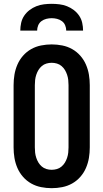

<svg xmlns="http://www.w3.org/2000/svg" viewBox="-20 -975 540 1003"><path d="M250 8Q222 8 194.5 2.5Q167 -3 143 -16.5Q119 -30 100.5 -51Q82 -72 71 -97.5Q60 -123 55.5 -150Q51 -177 51 -205V-530Q51 -558 55.5 -585Q60 -612 71 -637.5Q82 -663 100.5 -684Q119 -705 143 -718.5Q167 -732 194.5 -737.5Q222 -743 250 -743Q278 -743 305.5 -737.5Q333 -732 357 -718.5Q381 -705 399.5 -684Q418 -663 429 -637.5Q440 -612 444.5 -585Q449 -558 449 -530V-205Q449 -177 444.5 -150Q440 -123 429 -97.5Q418 -72 399.5 -51Q381 -30 357 -16.5Q333 -3 305.5 2.5Q278 8 250 8ZM250 -88Q264 -88 277.5 -92Q291 -96 301.5 -105Q312 -114 319 -125.5Q326 -137 330.5 -150.5Q335 -164 336.5 -177.5Q338 -191 338 -205V-530Q338 -544 336.5 -557.5Q335 -571 330.5 -584.5Q326 -598 319 -609.5Q312 -621 301.5 -630Q291 -639 277.5 -643Q264 -647 250 -647Q236 -647 222.5 -643Q209 -639 198.5 -630Q188 -621 181 -609.5Q174 -598 169.5 -584.5Q165 -571 163.5 -557.5Q162 -544 162 -530V-205Q162 -191 163.5 -177.5Q165 -164 169.5 -150.5Q174 -137 181 -125.5Q188 -114 198.5 -105Q209 -96 222.5 -92Q236 -88 250 -88ZM86 -815Q86 -835 90.5 -855.5Q95 -876 106.5 -893Q118 -910 134.5 -922.5Q151 -935 170 -942.5Q189 -950 209.5 -952.5Q230 -955 250 -955Q270 -955 290.5 -952.5Q311 -950 330 -942.5Q349 -935 365.5 -922.5Q382 -910 393.5 -893Q405 -876 409.5 -855.5Q414 -835 414 -815H326Q326 -829 320.5 -842.5Q315 -856 303.5 -864.5Q292 -873 278 -876.5Q264 -880 250 -880Q236 -880 222 -876.5Q208 -873 196.5 -864.5Q185 -856 179.5 -842.5Q174 -829 174 -815Z"/></svg>

Font: Iosevka Term
Style: Bold
Weight: 700
Monospace: yes
Designer: Belleve Invis
Foundry: Belleve Invis
Version: Version 30.0.1